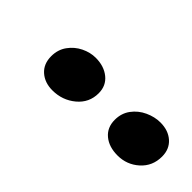

<svg xmlns="http://www.w3.org/2000/svg" viewBox="0 -1051 600 600"><g transform="rotate(45 300.0 -751.0)"><path d="M479 -667Q441 -667 417.5 -686.5Q394 -706 394 -740Q394 -769 410 -790.5Q426 -812 451 -823.5Q476 -835 501 -835Q536 -835 558 -815.5Q580 -796 580 -763Q580 -721 550 -694Q520 -667 479 -667ZM191 -667Q157 -667 135 -686.5Q113 -706 113 -740Q113 -769 128.5 -790.5Q144 -812 167.5 -823.5Q191 -835 215 -835Q252 -835 276 -815.5Q300 -796 300 -763Q300 -721 267.5 -694Q235 -667 191 -667Z"/></g></svg>

Font: Lemonada SemiBold
Style: Regular
Weight: 600
Designer: Mohamed Gaber (Arabic), Eduardo Tunni (Latin)
Foundry: Kief Type Foundry
Version: Version 4.005; ttfautohint (v1.8.3)